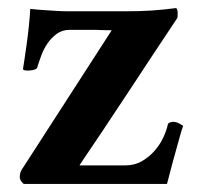

<svg xmlns="http://www.w3.org/2000/svg" viewBox="-20 -456 499 476"><path d="M288 -428Q329 -428 357.5 -430Q386 -432 417 -436Q421 -430 420.5 -423Q420 -416 420 -412Q352 -310 299 -229Q276 -195 254.5 -162Q233 -129 215.5 -103.5Q198 -78 187.5 -62Q177 -46 177 -46H291Q314 -46 332 -56.5Q350 -67 363.5 -82.5Q377 -98 385 -115.5Q393 -133 396 -147Q397 -151 401.5 -152.5Q406 -154 409 -154Q417 -154 425 -149.5Q433 -145 434 -144Q429 -130 422.5 -105.5Q416 -81 409 -57Q402 -30 394 0H39Q36 -2 34 -5Q32 -7 30.5 -10.5Q29 -14 29 -17Q29 -26 33 -34L257 -381Q236 -381 217 -382H153Q134 -382 120.5 -372Q107 -362 97.5 -348Q88 -334 82 -317.5Q76 -301 72 -288Q71 -285 64 -283Q57 -281 49 -281Q44 -281 40.5 -282Q37 -283 37 -285Q38 -291 40.5 -307.5Q43 -324 46 -345.5Q49 -367 51.5 -390.5Q54 -414 55 -434Q72 -432 89 -431Q103 -430 119.5 -429Q136 -428 150 -428Z"/></svg>

Font: Vermiglione
Style: Bold
Weight: 700
Version: Version 1.000